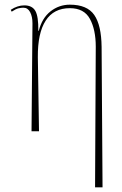

<svg xmlns="http://www.w3.org/2000/svg" viewBox="-20 -562 524 822"><path d="M387 240 390 -362Q390 -435 365 -481Q340 -527 279 -527Q210 -527 175.5 -473.5Q141 -420 142 -317L147 0H115L119 -462Q119 -491 109 -510Q99 -529 80 -529Q71 -529 59.5 -526.5Q48 -524 30 -512L26 -520Q55 -539 84 -539Q118 -539 131.5 -515Q145 -491 144 -430H146Q160 -485 196.5 -513.5Q233 -542 279 -542Q353 -542 383.5 -498Q414 -454 415 -361L419 240Z"/></svg>

Font: Noto Serif Display Condensed Thin
Style: Regular
Weight: 100
Width: 3
Designer: Monotype Design Team
Foundry: Monotype Imaging Inc.
Version: Version 2.009